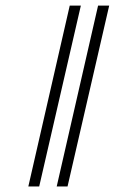

<svg xmlns="http://www.w3.org/2000/svg" viewBox="-20 -672 413 691"><path d="M223.1 -1H184.1L333 -651.9H373ZM121.1 -1H82L231 -651.9H271Z"/></svg>

Font: Linux Libertine
Style: Italic
Weight: 400
Italic angle: -12°
Designer: Philipp H. Poll
Foundry: Philipp H. Poll
Version: Version 5.1.6 ; ttfautohint (v0.9)